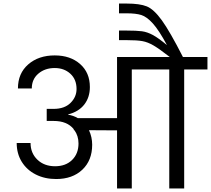

<svg xmlns="http://www.w3.org/2000/svg" viewBox="-20 -1061 1188 1081"><path d="M1148 -740V-670H1017V0H933V-670H722V0H639V-327L481 -328Q499 -289 499 -246Q499 -158 443.5 -105.5Q388 -53 296 -53Q232 -53 181.5 -78.5Q131 -104 102.5 -150Q74 -196 74 -256H152Q152 -199 190.5 -162Q229 -125 290 -125Q350 -125 386 -160.5Q422 -196 422 -253Q422 -296 399 -328H396L395 -334Q358 -380 282 -380H243V-448H282Q343 -448 377 -481.5Q411 -515 411 -560Q411 -614 376 -646Q341 -678 288 -678Q233 -678 196 -646.5Q159 -615 159 -563H81Q81 -648 139 -698.5Q197 -749 288 -749Q376 -749 431 -700.5Q486 -652 486 -571Q486 -513 454.5 -472.5Q423 -432 364 -417V-415Q392 -411 418 -396H639V-740H936Q877 -786 844.5 -805Q812 -824 781.5 -829.5Q751 -835 693 -835H650V-889H691Q749 -889 779 -885Q809 -881 840.5 -864Q872 -847 920 -807Q875 -891 840.5 -929Q806 -967 775.5 -976.5Q745 -986 694 -986H650V-1041H693Q767 -1041 806.5 -1025Q846 -1009 891 -947Q936 -885 1010 -740Z"/></svg>

Font: DVN-Poppins
Style: Regular
Weight: 400
Designer: Ninad Kale (Devanagari), Jonny Pinhorn (Latin)
Foundry: Indian Type Foundry
Version: 4.004